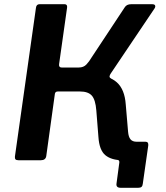

<svg xmlns="http://www.w3.org/2000/svg" viewBox="-20 -762 788 913"><path d="M554 131Q531 131 534 111L547 14Q549 7 546 2.5Q543 -2 534 -4L597 -88H672Q687 -88 685 -70L659 112Q658 122 653 126.5Q648 131 637 131ZM68 0Q57 0 53.5 -4.5Q50 -9 51 -18L151 -725Q153 -742 168 -742H287Q301 -742 299 -726L261 -457Q259 -441 273 -441H372L425 -406Q498 -404 535.5 -370.5Q573 -337 578 -265L589 -136Q591 -111 600.5 -99.5Q610 -88 630 -88Q643 -88 642 -75L635 -14Q633 0 620 0H564Q510 0 481 -24Q452 -48 448 -111L438 -237Q434 -288 416.5 -307.5Q399 -327 360 -327H255Q243 -327 241 -316L200 -20Q197 0 174 0ZM344 -377 355 -441Q377 -441 390.5 -455Q404 -469 417 -491L573 -727Q582 -742 604 -742H703Q715 -742 717.5 -736Q720 -730 715 -722L507 -413Q502 -406 501 -399.5Q500 -393 508 -389Z"/></svg>

Font: Libre Franklin SemiBold
Style: Italic
Weight: 600
Italic angle: -8°
Designer: Pablo Impallari, Rodrigo Fuenzalida, Nhung Nguyen
Foundry: Impallari Type
Version: Version 3.000